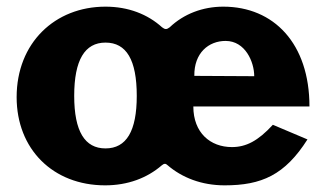

<svg xmlns="http://www.w3.org/2000/svg" viewBox="-20 -547 983 577"><path d="M296 10C364 10 422 -12 466 -50C473 -56 478 -56 483 -51C527 -13 586 10 655 10C766 10 836 -21 904 -128L800 -172C755 -123 719 -105 677 -105C612 -105 561 -148 561 -227H910C910 -416 803 -527 651 -527C589 -527 532 -505 490 -465C481 -458 476 -458 467 -465C424 -504 366 -527 297 -527C145 -527 30 -418 30 -255C30 -99 139 10 296 10ZM658 -424C717 -424 744 -361 744 -318L564 -319C563 -388 607 -424 658 -424ZM297 -101C235 -101 203 -152 203 -259C203 -367 235 -419 297 -419C360 -419 391 -367 391 -259C391 -153 360 -101 297 -101Z"/></svg>

Font: United Sans ExtraBold
Style: Regular
Weight: 800
Designer: Pablo Impallari, Rodrigo Fuenzalida (Modified by Dan O. Williams)
Version: Version 1.000;PS 001.000;hotconv 1.0.88;makeotf.lib2.5.64775